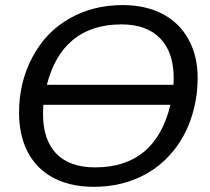

<svg xmlns="http://www.w3.org/2000/svg" viewBox="-20 -718 818 748"><path d="M458 -698.2Q546.9 -698.2 613.8 -663.6Q679.7 -628.4 714.8 -564Q750 -499.5 750 -415.5Q750 -328.6 721.9 -249.5Q693.8 -170.4 639.6 -111.8Q585.4 -52.7 510 -21.5Q434.6 9.8 346.2 9.8Q244.6 9.8 174.8 -32.7Q116.2 -68.4 85.2 -131.3Q54.2 -194.3 54.2 -279.8Q54.2 -397 106 -494.6Q157.2 -592.3 249.5 -645.3Q341.8 -698.2 458 -698.2ZM453.6 -623Q337.9 -623 264.9 -563.2Q191.9 -503.4 162.6 -387.7H655.8L656.7 -413.6Q656.7 -514.6 603.8 -568.8Q550.8 -623 453.6 -623ZM350.6 -65.9Q585 -65.9 644 -309.6H148.9L147.5 -274.9Q147.5 -172.9 199.5 -119.4Q251.5 -65.9 350.6 -65.9Z"/></svg>

Font: Arimo
Style: Italic
Weight: 400
Italic angle: -12°
Designer: Steve Matteson
Foundry: Monotype Imaging Inc.
Version: Version 1.33